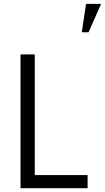

<svg xmlns="http://www.w3.org/2000/svg" viewBox="-20 -985 549 1005"><path d="M87.4 -700.2H162V-68.6H438.5V0H87.4ZM430.3 -964.8H509.2L443.7 -816.2H408.1Z"/></svg>

Font: DavidDev Light
Style: Regular
Weight: 300
Designer: David.dev
Foundry: David.dev
Version: Version 1.001;FEAKit 1.0